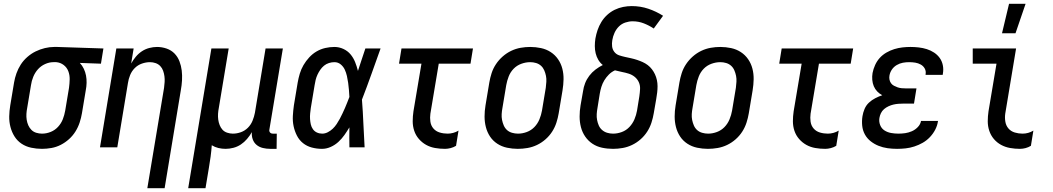

<svg xmlns="http://www.w3.org/2000/svg" viewBox="-20 -775 5540 1010"><path d="M201 8Q172 8 144 2Q116 -4 93.5 -19Q71 -34 56.5 -57Q42 -80 35 -107Q28 -134 28.5 -162.5Q29 -191 34 -221L54 -341Q58 -365 66.5 -389Q75 -413 89 -435Q103 -457 123.5 -475Q144 -493 167.5 -504.5Q191 -516 216 -522Q241 -528 265 -528H281L524 -520L511 -440L400 -444Q413 -430 421 -413Q429 -396 432.5 -377.5Q436 -359 435.5 -339Q435 -319 431 -299L411 -179Q407 -155 399 -130.5Q391 -106 377 -83.5Q363 -61 343 -43Q323 -25 299.5 -13Q276 -1 250.5 3.5Q225 8 201 8ZM201 -72Q224 -72 246.5 -81Q269 -90 285.5 -108Q302 -126 310.5 -148Q319 -170 323 -193L343 -313Q346 -335 346.5 -357.5Q347 -380 339.5 -400Q332 -420 315 -433Q298 -446 276 -448H261Q239 -448 217 -438Q195 -428 179.5 -410.5Q164 -393 155 -371Q146 -349 143 -327L123 -207Q120 -192 119 -176Q118 -160 120.5 -144.5Q123 -129 129 -115.5Q135 -102 145.5 -91.5Q156 -81 171 -76.5Q186 -72 201 -72Z M755 215 843 -313Q845 -328 846 -343.5Q847 -359 845 -374Q843 -389 838 -403Q833 -417 823 -427.5Q813 -438 798.5 -443Q784 -448 769 -448Q748 -448 726.5 -440.5Q705 -433 689 -417Q673 -401 664.5 -380Q656 -359 653 -338L597 0H506L592 -520H683L670 -441Q680 -459 694 -476Q708 -493 726 -505Q744 -517 765 -522.5Q786 -528 806 -528Q832 -528 856.5 -519.5Q881 -511 898 -493.5Q915 -476 924 -452.5Q933 -429 936 -404Q939 -379 937.5 -352.5Q936 -326 931 -299L846 215Z M970 215 1092 -520H1183L1131 -207Q1128 -192 1127 -176.5Q1126 -161 1128 -146Q1130 -131 1135.5 -117Q1141 -103 1150.5 -92.5Q1160 -82 1175 -77Q1190 -72 1205 -72Q1226 -72 1247 -79.5Q1268 -87 1284 -103Q1300 -119 1308.5 -140Q1317 -161 1321 -182L1377 -520H1468L1397 -93Q1396 -89 1397 -85Q1398 -81 1400.5 -78Q1403 -75 1407 -73.5Q1411 -72 1416 -72H1436L1435 8H1402Q1382 8 1363 3.5Q1344 -1 1330 -12.5Q1316 -24 1309.5 -42Q1303 -60 1305 -80Q1294 -61 1279.5 -44Q1265 -27 1247 -15Q1229 -3 1208 2.5Q1187 8 1167 8Q1147 8 1128.5 3.5Q1110 -1 1094 -11Q1092 19 1088 48.5Q1084 78 1079 107L1061 215Z M1674 8Q1646 8 1620 1Q1594 -6 1574 -22Q1554 -38 1542 -61.5Q1530 -85 1524.5 -111Q1519 -137 1520.5 -165Q1522 -193 1526 -221L1546 -341Q1550 -364 1557 -387.5Q1564 -411 1576.5 -432.5Q1589 -454 1606.5 -473Q1624 -492 1645.5 -504.5Q1667 -517 1691 -522.5Q1715 -528 1739 -528Q1764 -528 1786.5 -517.5Q1809 -507 1824 -489Q1839 -471 1848 -448.5Q1857 -426 1863 -402Q1873 -432 1882.5 -461.5Q1892 -491 1902 -520H1982Q1958 -453 1934 -385.5Q1910 -318 1884 -251Q1889 -188 1891.5 -125.5Q1894 -63 1898 0H1818Q1817 -26 1817.5 -52.5Q1818 -79 1818 -105Q1806 -85 1792 -65Q1778 -45 1760 -28.5Q1742 -12 1719.5 -2Q1697 8 1674 8ZM1675 -72Q1690 -72 1704.5 -79.5Q1719 -87 1730.5 -98Q1742 -109 1751 -122.5Q1760 -136 1767.5 -150Q1775 -164 1781.5 -178Q1788 -192 1794.5 -206.5Q1801 -221 1806.5 -235.5Q1812 -250 1818 -265Q1817 -284 1815.5 -302.5Q1814 -321 1811.5 -339Q1809 -357 1805 -375Q1801 -393 1793.5 -409Q1786 -425 1772 -436.5Q1758 -448 1739 -448Q1725 -448 1710.5 -443.5Q1696 -439 1684.5 -429.5Q1673 -420 1664.5 -407.5Q1656 -395 1650 -382Q1644 -369 1640.5 -355Q1637 -341 1635 -327L1615 -207Q1613 -193 1611.5 -178Q1610 -163 1611 -148.5Q1612 -134 1615 -120.5Q1618 -107 1626 -95.5Q1634 -84 1647 -78Q1660 -72 1675 -72Z M2321 8Q2294 8 2268.5 3.5Q2243 -1 2221.5 -13Q2200 -25 2183.5 -44Q2167 -63 2159 -87Q2151 -111 2151 -137Q2151 -163 2155 -190L2197 -440H2079L2092 -520H2468L2455 -440H2288L2244 -177Q2241 -156 2244 -135Q2247 -114 2260 -99Q2273 -84 2293 -78Q2313 -72 2335 -72Q2349 -72 2364 -76Q2379 -80 2392 -88L2379 -8Q2366 0 2350.5 4Q2335 8 2321 8Z M2704 8Q2675 8 2647 2Q2619 -4 2596 -19Q2573 -34 2558 -56.5Q2543 -79 2536 -106Q2529 -133 2529 -162Q2529 -191 2534 -221L2554 -341Q2558 -365 2566 -390Q2574 -415 2589 -437.5Q2604 -460 2624.5 -478Q2645 -496 2669 -507.5Q2693 -519 2718.5 -523.5Q2744 -528 2769 -528Q2798 -528 2826 -522Q2854 -516 2877 -501Q2900 -486 2915.5 -463.5Q2931 -441 2938 -414Q2945 -387 2944.5 -358Q2944 -329 2939 -299L2919 -179Q2915 -155 2907 -130Q2899 -105 2884.5 -82.5Q2870 -60 2849.5 -42Q2829 -24 2805 -12.5Q2781 -1 2755 3.5Q2729 8 2704 8ZM2705 -72Q2728 -72 2751 -80.5Q2774 -89 2791 -106.5Q2808 -124 2817.5 -147Q2827 -170 2831 -193L2851 -313Q2853 -329 2854 -345Q2855 -361 2852 -376Q2849 -391 2843 -405Q2837 -419 2826 -429Q2815 -439 2800 -443.5Q2785 -448 2769 -448Q2746 -448 2722.5 -439.5Q2699 -431 2682 -413.5Q2665 -396 2656 -373Q2647 -350 2643 -327L2623 -207Q2620 -191 2619 -175Q2618 -159 2621 -144Q2624 -129 2630 -115Q2636 -101 2647 -91Q2658 -81 2673.5 -76.5Q2689 -72 2705 -72Z M3205 8Q3175 8 3147 2Q3119 -4 3096.5 -19Q3074 -34 3058.5 -56.5Q3043 -79 3036 -106Q3029 -133 3029 -162Q3029 -191 3034 -221L3047 -295Q3050 -317 3058 -337.5Q3066 -358 3080 -376.5Q3094 -395 3112.5 -409Q3131 -423 3151 -433Q3137 -444 3127.5 -460Q3118 -476 3113.5 -494.5Q3109 -513 3109 -532.5Q3109 -552 3112 -572Q3116 -595 3123.5 -617Q3131 -639 3143.5 -659.5Q3156 -680 3174 -696.5Q3192 -713 3213.5 -723.5Q3235 -734 3258 -738.5Q3281 -743 3303 -743Q3349 -743 3390.5 -729Q3432 -715 3468 -692L3419 -625Q3395 -641 3367 -652Q3339 -663 3308 -663Q3289 -663 3269.5 -656.5Q3250 -650 3235.5 -635.5Q3221 -621 3212.5 -602Q3204 -583 3201 -564Q3198 -547 3200 -530.5Q3202 -514 3212 -501.5Q3222 -489 3237 -484Q3252 -479 3268 -475.5Q3284 -472 3300 -468.5Q3316 -465 3331 -460Q3346 -455 3360.5 -448.5Q3375 -442 3387.5 -432.5Q3400 -423 3409.5 -410.5Q3419 -398 3425.5 -384Q3432 -370 3435.5 -354Q3439 -338 3439 -321.5Q3439 -305 3437 -288Q3435 -271 3432 -254L3419 -179Q3415 -155 3407 -130Q3399 -105 3384.5 -82.5Q3370 -60 3349.5 -42Q3329 -24 3305 -12.5Q3281 -1 3255.5 3.5Q3230 8 3205 8ZM3205 -72Q3228 -72 3251 -80.5Q3274 -89 3291 -107Q3308 -125 3317.5 -147.5Q3327 -170 3331 -193L3343 -267Q3346 -287 3347 -306.5Q3348 -326 3340.5 -342.5Q3333 -359 3319 -370.5Q3305 -382 3287.5 -387.5Q3270 -393 3251.5 -396.5Q3233 -400 3215 -405Q3197 -397 3183 -383Q3169 -369 3159 -352.5Q3149 -336 3143.5 -318Q3138 -300 3135 -282L3123 -207Q3120 -191 3119 -175Q3118 -159 3121 -143.5Q3124 -128 3130 -114.5Q3136 -101 3147.5 -91Q3159 -81 3174 -76.5Q3189 -72 3205 -72Z M3704 8Q3675 8 3647 2Q3619 -4 3596 -19Q3573 -34 3558 -56.5Q3543 -79 3536 -106Q3529 -133 3529 -162Q3529 -191 3534 -221L3554 -341Q3558 -365 3566 -390Q3574 -415 3589 -437.5Q3604 -460 3624.5 -478Q3645 -496 3669 -507.5Q3693 -519 3718.5 -523.5Q3744 -528 3769 -528Q3798 -528 3826 -522Q3854 -516 3877 -501Q3900 -486 3915.5 -463.5Q3931 -441 3938 -414Q3945 -387 3944.5 -358Q3944 -329 3939 -299L3919 -179Q3915 -155 3907 -130Q3899 -105 3884.5 -82.5Q3870 -60 3849.5 -42Q3829 -24 3805 -12.5Q3781 -1 3755 3.5Q3729 8 3704 8ZM3705 -72Q3728 -72 3751 -80.5Q3774 -89 3791 -106.5Q3808 -124 3817.5 -147Q3827 -170 3831 -193L3851 -313Q3853 -329 3854 -345Q3855 -361 3852 -376Q3849 -391 3843 -405Q3837 -419 3826 -429Q3815 -439 3800 -443.5Q3785 -448 3769 -448Q3746 -448 3722.5 -439.5Q3699 -431 3682 -413.5Q3665 -396 3656 -373Q3647 -350 3643 -327L3623 -207Q3620 -191 3619 -175Q3618 -159 3621 -144Q3624 -129 3630 -115Q3636 -101 3647 -91Q3658 -81 3673.5 -76.5Q3689 -72 3705 -72Z M4321 8Q4294 8 4268.5 3.5Q4243 -1 4221.5 -13Q4200 -25 4183.5 -44Q4167 -63 4159 -87Q4151 -111 4151 -137Q4151 -163 4155 -190L4197 -440H4079L4092 -520H4468L4455 -440H4288L4244 -177Q4241 -156 4244 -135Q4247 -114 4260 -99Q4273 -84 4293 -78Q4313 -72 4335 -72Q4349 -72 4364 -76Q4379 -80 4392 -88L4379 -8Q4366 0 4350.5 4Q4335 8 4321 8Z M4699 8Q4673 8 4648.5 4.5Q4624 1 4601.5 -8Q4579 -17 4560 -32Q4541 -47 4529.5 -68Q4518 -89 4515.5 -114Q4513 -139 4517 -164Q4520 -183 4528 -202Q4536 -221 4551 -235Q4566 -249 4584.5 -258.5Q4603 -268 4621 -274Q4606 -282 4594.5 -294Q4583 -306 4576.5 -321.5Q4570 -337 4568.5 -355Q4567 -373 4570 -391Q4574 -412 4583.5 -433Q4593 -454 4608 -470.5Q4623 -487 4643 -498.5Q4663 -510 4684 -516.5Q4705 -523 4726.5 -525.5Q4748 -528 4769 -528Q4791 -528 4813 -525.5Q4835 -523 4855.5 -516.5Q4876 -510 4893.5 -498.5Q4911 -487 4923 -470.5Q4935 -454 4939.5 -432.5Q4944 -411 4940 -388L4939 -381H4849V-384Q4852 -401 4844.5 -414.5Q4837 -428 4823.5 -435.5Q4810 -443 4794.5 -445.5Q4779 -448 4762 -448Q4746 -448 4729.5 -445Q4713 -442 4697.5 -433Q4682 -424 4672 -409.5Q4662 -395 4659 -378Q4657 -367 4659 -356.5Q4661 -346 4667 -337.5Q4673 -329 4682.5 -324Q4692 -319 4702 -315.5Q4712 -312 4723 -311Q4734 -310 4745 -310H4801L4788 -230H4732Q4719 -230 4706 -229Q4693 -228 4680 -225Q4667 -222 4654 -216Q4641 -210 4630.5 -201Q4620 -192 4614 -179.5Q4608 -167 4606 -154Q4603 -135 4610 -117Q4617 -99 4632.5 -89Q4648 -79 4667 -75.5Q4686 -72 4706 -72Q4724 -72 4741.5 -74.5Q4759 -77 4776.5 -84.5Q4794 -92 4808 -106.5Q4822 -121 4825 -139H4915L4914 -137Q4911 -115 4900 -93.5Q4889 -72 4872 -54Q4855 -36 4834 -24Q4813 -12 4790 -4.5Q4767 3 4744 5.5Q4721 8 4699 8Z M5345 8Q5319 8 5293.5 3.5Q5268 -1 5246 -13Q5224 -25 5208 -44Q5192 -63 5184 -87Q5176 -111 5176 -137Q5176 -163 5180 -190L5222 -440H5097V-520H5325L5268 -177Q5265 -156 5268.5 -135Q5272 -114 5285 -99Q5298 -84 5318 -78Q5338 -72 5359 -72Q5374 -72 5388.5 -76Q5403 -80 5416 -88L5403 -8Q5390 0 5375 4Q5360 8 5345 8ZM5251 -600 5288 -755H5375L5322 -600Z"/></svg>

Font: Iosevka Medium Oblique
Style: Regular
Weight: 500
Italic angle: -9°
Monospace: yes
Designer: Belleve Invis
Foundry: Belleve Invis
Version: Version 32.5.0; ttfautohint (v1.8.4)